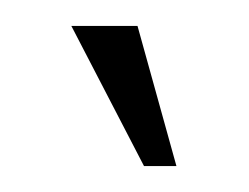

<svg xmlns="http://www.w3.org/2000/svg" viewBox="-20 -702 192 148"><path d="M91 -574 35 -682H86L116 -574Z"/></svg>

Font: Moniqa Paragraph
Style: Regular
Weight: 400
Designer: Rajesh Rajput
Foundry: Rajesh Rajput
Version: Version 1.000